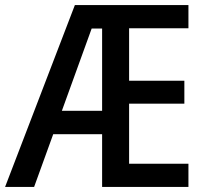

<svg xmlns="http://www.w3.org/2000/svg" viewBox="-22 -734 810 754"><path d="M718 0H379V-207H187L112 0H-2L272 -714H718V-623H485V-417H702V-327H485V-91H718ZM221 -299H379V-622H338Z"/></svg>

Font: Noto Sans Display SemiCondensed Medium
Style: Regular
Weight: 500
Width: 4
Designer: Monotype Design Team
Foundry: Monotype Imaging Inc.
Version: Version 2.003